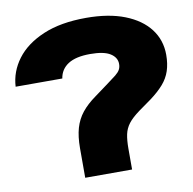

<svg xmlns="http://www.w3.org/2000/svg" viewBox="-84 -851 941 936"><g transform="rotate(-10 386.5 -383.5)"><path d="M402 -767Q514 -767 593 -736Q672 -705 714 -650Q756 -595 756 -522Q756 -478 744.5 -443Q733 -408 707.5 -379Q682 -350 643 -321L580 -276Q543 -249 525 -225.5Q507 -202 501 -173.5Q495 -145 495 -103V0H263V-146Q263 -204 275 -245.5Q287 -287 313 -319.5Q339 -352 381 -382L449 -432Q478 -453 493.5 -465.5Q509 -478 515.5 -490Q522 -502 522 -518Q522 -550 490.5 -570Q459 -590 391 -590Q320 -590 282 -565.5Q244 -541 237 -496H6Q10 -570 56 -631.5Q102 -693 189 -730Q276 -767 402 -767Z"/></g></svg>

Font: Unbounded ExtraBold
Style: Regular
Weight: 800
Designer: Luke Prowse, Jean-Baptiste Morizot, Fátima Lázaro, Florian Runge
Foundry: NaN
Version: Version 1.701;gftools[0.9.28.dev5+ged2979d]